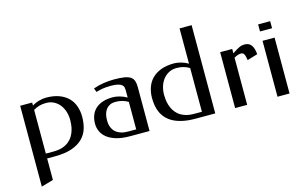

<svg xmlns="http://www.w3.org/2000/svg" viewBox="-107 -1023 2445 1526"><g transform="rotate(-15 1115.5 -260.5)"><path d="M168 -435.5Q195.8 -452.6 227.1 -460.9Q258.3 -469.2 283.2 -469.2Q345.2 -469.2 390.4 -452.4Q435.5 -435.5 465.1 -406Q494.6 -376.5 508.8 -335.7Q522.9 -294.9 522.9 -247.1Q522.9 -198.7 510 -154.1Q497.1 -109.4 464.1 -75.2Q431.2 -41 374.5 -20.5Q317.9 0 231 0H168V176.8L69.3 205.1V-460H168ZM272.9 -428.2Q241.7 -428.2 216.6 -420.9Q191.4 -413.6 168 -399.4V-40H231Q274.9 -40 306.2 -50.8Q337.4 -61.5 358.9 -79.3Q380.4 -97.2 393.3 -119.4Q406.2 -141.6 413.1 -164.8Q419.9 -188 422.1 -209.7Q424.3 -231.4 424.3 -248Q424.3 -283.7 414.3 -316.2Q404.3 -348.6 385 -373.5Q365.7 -398.4 337.6 -413.3Q309.6 -428.2 272.9 -428.2Z M806.6 -426.8Q783.2 -426.8 765.9 -425.3Q748.5 -423.8 734.4 -421.4Q720.2 -418.9 708 -415.8Q695.8 -412.6 683.6 -409.2L671.9 -440.9Q712.9 -456.1 757.6 -462.6Q802.2 -469.2 842.3 -469.2Q893.6 -469.2 926.5 -463.9Q959.5 -458.5 978 -446Q996.6 -433.6 1003.7 -412.8Q1010.7 -392.1 1010.7 -360.8V0H850.6Q785.2 0 739 -13.7Q692.9 -27.3 663.6 -50.5Q634.3 -73.7 620.6 -103.8Q606.9 -133.8 606.9 -167Q606.9 -208 619.9 -239.3Q632.8 -270.5 657.2 -291.7Q681.6 -313 716.8 -324Q752 -335 796.9 -335Q821.3 -335 852.3 -326.7Q883.3 -318.4 911.6 -301.8V-362.8Q911.6 -374 909.2 -385.5Q906.7 -397 896.5 -406Q886.2 -415 865 -420.9Q843.8 -426.8 806.6 -426.8ZM911.6 -40V-266.1Q888.2 -280.3 862.8 -287.1Q837.4 -293.9 806.6 -293.9Q782.2 -293.9 763.4 -285.2Q744.6 -276.4 731.9 -260.3Q719.2 -244.1 712.6 -221.7Q706.1 -199.2 706.1 -171.9Q706.1 -164.1 706.8 -151.4Q707.5 -138.7 711.7 -124Q715.8 -109.4 724.4 -94.5Q732.9 -79.6 748.5 -67.4Q764.2 -55.2 788.1 -47.6Q812 -40 846.7 -40Z M1389.2 0Q1331.1 0 1286.9 -9.3Q1242.7 -18.6 1210.2 -35.4Q1177.7 -52.2 1156 -75.2Q1134.3 -98.1 1121.1 -125.7Q1107.9 -153.3 1102.5 -184.1Q1097.2 -214.8 1097.2 -247.1Q1097.2 -294.9 1111.6 -335.7Q1126 -376.5 1155.5 -406Q1185.1 -435.5 1230.2 -452.4Q1275.4 -469.2 1337.4 -469.2Q1361.8 -469.2 1392.8 -460.9Q1423.8 -452.6 1452.1 -436V-726.1H1551.3V0ZM1196.3 -248Q1196.3 -231.4 1198.5 -209.7Q1200.7 -188 1207.5 -164.8Q1214.4 -141.6 1227.3 -119.4Q1240.2 -97.2 1261.5 -79.3Q1282.7 -61.5 1314.2 -50.8Q1345.7 -40 1389.2 -40H1452.1V-399.9Q1428.7 -414.1 1403.3 -421.1Q1377.9 -428.2 1347.2 -428.2Q1311 -428.2 1283 -413.3Q1254.9 -398.4 1235.6 -373.5Q1216.3 -348.6 1206.3 -316.2Q1196.3 -283.7 1196.3 -248Z M1814 -423.8Q1833.5 -437.5 1848.4 -446.3Q1863.3 -455.1 1875 -460.2Q1886.7 -465.3 1896.7 -467.3Q1906.7 -469.2 1916.5 -469.2Q1954.6 -469.2 1973.1 -442.9Q1991.7 -416.5 1995.1 -368.2L1909.7 -342.8Q1904.8 -377.9 1896.5 -392.6Q1888.2 -407.2 1870.6 -407.2Q1860.4 -407.2 1846.4 -402.8Q1832.5 -398.4 1814 -388.2V0H1714.8V-460H1814Z M2162.6 0H2063.5V-460H2162.6ZM2162.6 -537.1H2063.5V-595.2H2162.6Z"/></g></svg>

Font: Federov2
Style: Regular
Weight: 400
Designer: Olexa M. Volochay | Cyreal.org
Foundry: Olexa M. Volochay | Cyreal.org
Version: Version 1.000